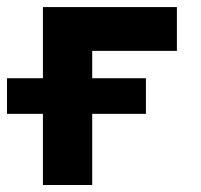

<svg xmlns="http://www.w3.org/2000/svg" viewBox="-20 -528 573 548"><path d="M102.5 0V-203.1H0V-304.7H102.5V-507.8H484.9V-382.8H243.2V-304.7H396.5V-203.1H243.2V0Z"/></svg>

Font: Giphurs
Style: Bold
Weight: 700
Version: Version 0.920; ttfautohint (v1.8.4.7-5d5b)